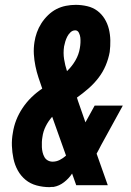

<svg xmlns="http://www.w3.org/2000/svg" viewBox="-20 -763 540 791"><path d="M184 8Q157 8 131 1Q105 -6 85.5 -22Q66 -38 53.5 -60.5Q41 -83 35.5 -109Q30 -135 29 -162Q28 -189 33 -216Q37 -243 47 -268.5Q57 -294 73 -318Q89 -342 109.5 -362Q130 -382 154 -398Q146 -421 138.5 -443.5Q131 -466 126 -490.5Q121 -515 119.5 -539.5Q118 -564 122 -590Q125 -610 132 -629.5Q139 -649 150.5 -667Q162 -685 178 -700.5Q194 -716 212.5 -725.5Q231 -735 251.5 -739Q272 -743 292 -743Q316 -743 339.5 -737.5Q363 -732 381 -718.5Q399 -705 411 -685.5Q423 -666 428.5 -643.5Q434 -621 434.5 -597Q435 -573 432 -549Q427 -521 415.5 -493.5Q404 -466 385.5 -442Q367 -418 344 -398Q321 -378 297 -361Q298 -358 299 -354.5Q300 -351 301 -348L332 -259L370 -328H486L396 -164Q392 -156 387.5 -147.5Q383 -139 378 -130L424 0H294L277 -48Q264 -28 244 -12.5Q224 3 201 7H194ZM256 -470Q277 -490 291 -514.5Q305 -539 309 -565Q311 -576 311.5 -587Q312 -598 311 -608Q310 -618 305 -628Q300 -638 290 -638Q279 -638 270.5 -630Q262 -622 257 -612Q252 -602 249 -592Q246 -582 244 -572Q240 -545 244 -519.5Q248 -494 256 -470ZM197 -97Q212 -97 226 -104Q240 -111 252 -122L195 -282Q179 -264 168.5 -243Q158 -222 155 -200Q153 -189 152.5 -178Q152 -167 152.5 -156.5Q153 -146 155.5 -135.5Q158 -125 163 -116Q168 -107 177 -102Q186 -97 197 -97Z"/></svg>

Font: Iosevka Slab Extrabold Oblique
Style: Regular
Weight: 800
Italic angle: -9°
Monospace: yes
Designer: Belleve Invis
Foundry: Belleve Invis
Version: Version 11.1.1; ttfautohint (v1.8.3)